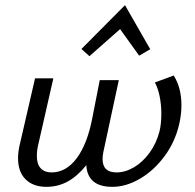

<svg xmlns="http://www.w3.org/2000/svg" viewBox="-20 -720 758 745"><path d="M684 -311Q684 -278 676 -241Q660 -170 618.5 -114Q577 -58 523 -26.5Q469 5 416 5Q367 5 342 -16.5Q317 -38 315 -79Q279 -35 241.5 -15Q204 5 160 5Q109 5 79.5 -24Q50 -53 50 -106Q50 -129 56 -156L116 -416H187L128 -157Q123 -137 123 -114Q123 -83 138 -67Q153 -51 180 -51Q237 -51 278 -106.5Q319 -162 338 -261L367 -409H441L381 -130Q378 -115 378 -103Q378 -51 432 -51Q466 -51 500 -71Q534 -91 560.5 -127.5Q587 -164 599 -211Q606 -239 606 -280Q606 -314 599.5 -346Q593 -378 581 -400L654 -427Q684 -380 684 -311ZM563 -529 520 -504 446 -607 327 -502 296 -530 465 -700Z"/></svg>

Font: Ysabeau Medium
Style: Italic
Weight: 500
Italic angle: -12°
Designer: Christian Thalmann (Catharsis Fonts)
Version: Version 0.003